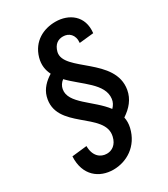

<svg xmlns="http://www.w3.org/2000/svg" viewBox="-200 -869 872 999"><g transform="rotate(-30 236.0 -369.0)"><path d="M362 -106C367 -128 367 -148 363 -167C407 -196 439 -233 448 -284C479 -462 208 -530 232 -636C243 -679 269 -692 297 -692C331 -692 361 -668 356 -619L442 -628C454 -728 381 -778 301 -778C230 -778 159 -744 135 -659C124 -619 130 -586 145 -556C109 -534 79 -504 68 -464C20 -289 292 -245 261 -112C251 -67 221 -49 191 -49C152 -49 118 -77 118 -137L28 -127C22 -13 96 40 179 40C258 40 339 -7 362 -106ZM159 -455C162 -472 172 -488 187 -499C257 -426 366 -371 355 -284C353 -266 344 -250 331 -237C268 -321 144 -375 159 -455Z"/></g></svg>

Font: Smiley Sans Oblique
Style: Regular
Weight: 400
Italic angle: -8°
Designer: oooooohmygosh, Nagisa Chen, Janine Sui, Heda Shi, Jian Li
Foundry: atelierAnchor
Version: Version 2.0.1